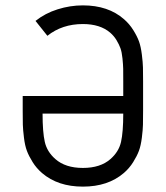

<svg xmlns="http://www.w3.org/2000/svg" viewBox="-20 -692 620 718"><path d="M440.9 -267.1H139.2Q139.2 -198.2 147.5 -161.4Q155.8 -124.5 187 -97.2Q224.6 -64 290 -64Q355.5 -64 393.1 -97.2Q424.3 -124.5 432.6 -161.4Q440.9 -198.2 440.9 -267.1ZM290 -671.9Q384.8 -671.9 443.8 -620.1Q464.4 -602.1 478.5 -579.3Q492.7 -556.6 499.8 -537.1Q506.8 -517.6 510.5 -487.8Q514.2 -458 514.6 -439.7Q515.1 -421.4 515.1 -387.2V-278.8Q515.1 -244.1 514.6 -225.6Q514.2 -207 510.5 -177.2Q506.8 -147.5 499.5 -127.9Q492.2 -108.4 478 -85.7Q463.9 -63 442.9 -44.9Q383.8 5.9 290 5.9Q196.3 5.9 137.2 -44.9Q116.2 -63 102.1 -85.7Q87.9 -108.4 80.6 -127.9Q73.2 -147.5 69.6 -177.2Q65.9 -207 65.4 -225.6Q64.9 -244.1 64.9 -278.8V-333H440.9V-387.2Q440.9 -418.9 440.7 -434.3Q440.4 -449.7 438 -473.6Q435.5 -497.6 430.4 -511.7Q425.3 -525.9 415.8 -541.7Q406.2 -557.6 392.1 -569.8Q354.5 -602.1 290 -602.1Q212.4 -602.1 157.2 -558.1L112.8 -613.8Q148.9 -642.6 195.6 -657.2Q242.2 -671.9 290 -671.9Z"/></svg>

Font: Gidolinya
Style: Regular
Weight: 400
Version: Version 1.0.3